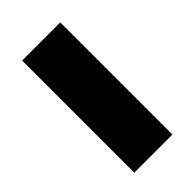

<svg xmlns="http://www.w3.org/2000/svg" viewBox="-15 -879 374 374"><g transform="rotate(45 172.0 -691.5)"><path d="M21 -744H330V-639H21Z"/></g></svg>

Font: Montserrat arm
Style: Bold
Weight: 700
Designer: Julieta Ulanovsky
Foundry: Julieta Ulanovsky
Version: Version 6.000;PS 006.000;hotconv 1.0.88;makeotf.lib2.5.64775